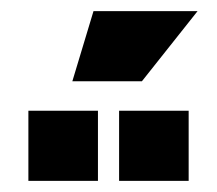

<svg xmlns="http://www.w3.org/2000/svg" viewBox="-20 -887 390 345"><path d="M335 -867 235 -741H110L148 -867ZM156 -562H31V-688H156ZM319 -562H194V-688H319Z"/></svg>

Font: CostaRica
Style: Normal
Weight: 900
Version: Version 1.3